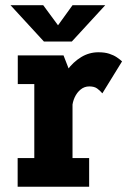

<svg xmlns="http://www.w3.org/2000/svg" viewBox="-20 -711 490 731"><path d="M187.7 -291.7Q187.7 -333.7 200.3 -373.1Q212.9 -412.6 235.8 -443.9Q258.7 -475.1 289.1 -493.6Q319.5 -512 354.6 -512Q378.6 -512 395.6 -506.5Q412.6 -501 424.5 -493Q436.4 -485 444.7 -477.3L369.7 -355.6Q361.1 -365.9 350 -374Q339 -382 320 -382Q301.4 -382 287.2 -370.4Q273 -358.9 264.5 -340.7Q256.1 -322.5 254.9 -302.1ZM256.1 -109.1H319.4V0H47.2V-109.1H110.6V-390.9H47.7V-500H221.9L256.1 -412.1ZM380.6 -691.1 253.6 -553H147.1L20.1 -691.1H144.6L200.9 -614.7L256.1 -691.1Z"/></svg>

Font: League Mono Thin Condensed
Style: Regular
Weight: 100
Width: 1
Designer: Tyler Finck
Foundry: The League of Moveable Type / Tyler Finck
Version: Version 2.300;RELEASE